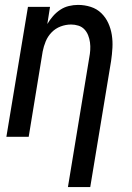

<svg xmlns="http://www.w3.org/2000/svg" viewBox="-20 -558 540 783"><path d="M257 205 344 -323Q347 -338 348 -354Q349 -370 347 -385Q345 -400 339.5 -414Q334 -428 324 -438.5Q314 -449 299.5 -453.5Q285 -458 270 -458Q248 -458 227 -450Q206 -442 190.5 -426Q175 -410 166.5 -389.5Q158 -369 154 -348L97 0H6L94 -530H184L173 -460Q183 -477 196 -492Q209 -507 225.5 -518Q242 -529 261 -533.5Q280 -538 298 -538Q325 -538 350 -530Q375 -522 393 -504.5Q411 -487 421.5 -464Q432 -441 436 -415.5Q440 -390 438.5 -363Q437 -336 433 -309L348 205Z"/></svg>

Font: Iosevka Curly Medium Oblique
Style: Regular
Weight: 500
Italic angle: -9°
Monospace: yes
Designer: Belleve Invis
Foundry: Belleve Invis
Version: Version 11.1.0; ttfautohint (v1.8.3)